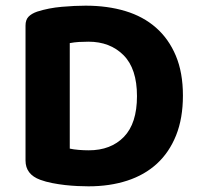

<svg xmlns="http://www.w3.org/2000/svg" viewBox="-20 -642 703 677"><path d="M292 -495Q274 -495 258 -494Q242 -493 226 -490V-118Q239 -115 257.5 -113.5Q276 -112 293 -112Q371 -112 417 -159.5Q463 -207 463 -303Q463 -400 415.5 -447.5Q368 -495 292 -495ZM292 15Q275 15 253.5 14Q232 13 209.5 10.5Q187 8 164 3.5Q141 -1 122 -8Q70 -27 70 -76V-552Q70 -572 80.5 -583Q91 -594 111 -601Q152 -614 198 -618Q244 -622 282 -622Q359 -622 422 -603Q485 -584 530 -544.5Q575 -505 600 -445.5Q625 -386 625 -305Q625 -225 601 -165Q577 -105 533.5 -65Q490 -25 428.5 -5Q367 15 292 15Z"/></svg>

Font: Baloo 2 Latin
Style: Bold
Weight: 400
Designer: Sarang Kulkarni and Ek Type
Foundry: Ek Type
Version: Version 1.001